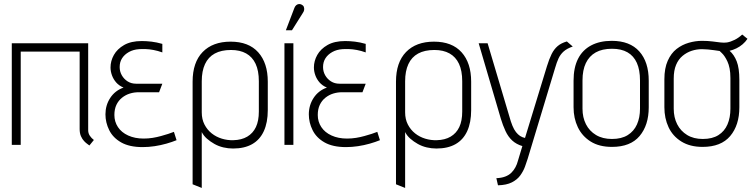

<svg xmlns="http://www.w3.org/2000/svg" viewBox="-20 -713 3701 945"><path d="M414 -72V-500H38V0H82V-459H372V-78Q372 -57 378.5 -42.5Q385 -28 394 -18.5Q403 -9 410.5 -4Q418 1 420 3L442 -24Q430 -33 422 -45Q414 -57 414 -72Z M779 -455V-497Q751 -505 726 -508Q701 -511 678 -511Q625 -511 591 -491.5Q557 -472 540.5 -442.5Q524 -413 524 -381Q524 -362 531 -342.5Q538 -323 552 -307Q566 -291 588 -282Q546 -267 522.5 -231Q499 -195 499 -150Q499 -110 517.5 -72.5Q536 -35 576.5 -12Q617 11 682 11Q711 11 741 6.5Q771 2 799 -6Q827 -14 849 -23L836 -64Q824 -59 808 -54Q792 -49 772.5 -43.5Q753 -38 731.5 -34.5Q710 -31 687 -31Q644 -31 611 -46Q578 -61 560.5 -87.5Q543 -114 543 -147Q543 -176 553 -197Q563 -218 580.5 -232Q598 -246 619 -252.5Q640 -259 662 -259H763L779 -301H650Q626 -301 608 -312.5Q590 -324 579.5 -342.5Q569 -361 569 -383Q569 -408 581 -426.5Q593 -445 614.5 -457Q636 -469 664 -471Q678 -472 696 -471.5Q714 -471 735.5 -467Q757 -463 779 -455Z M1298 -171V-311Q1298 -403 1251 -455.5Q1204 -508 1115 -508Q1027 -508 977.5 -457Q928 -406 928 -311V194L973 212V-63Q982 -45 998.5 -30.5Q1015 -16 1035.5 -4.5Q1056 7 1079.5 12.5Q1103 18 1127 18Q1183 18 1221 -3.5Q1259 -25 1278.5 -67.5Q1298 -110 1298 -171ZM1254 -313V-164Q1254 -118 1239.5 -87.5Q1225 -57 1197 -40.5Q1169 -24 1129 -23Q1100 -22 1072 -30.5Q1044 -39 1022 -56.5Q1000 -74 986.5 -100Q973 -126 973 -160V-313Q973 -363 989 -397.5Q1005 -432 1037 -449.5Q1069 -467 1117 -467Q1161 -467 1191.5 -450Q1222 -433 1238 -399Q1254 -365 1254 -313Z M1471 -650Q1476 -657 1477 -664.5Q1478 -672 1475.5 -679Q1473 -686 1465 -690Q1458 -694 1450.5 -693Q1443 -692 1437.5 -687Q1432 -682 1429 -674L1387 -564H1417ZM1380 0H1424V-500H1380Z M1780 -455V-497Q1752 -505 1727 -508Q1702 -511 1679 -511Q1626 -511 1592 -491.5Q1558 -472 1541.5 -442.5Q1525 -413 1525 -381Q1525 -362 1532 -342.5Q1539 -323 1553 -307Q1567 -291 1589 -282Q1547 -267 1523.5 -231Q1500 -195 1500 -150Q1500 -110 1518.5 -72.5Q1537 -35 1577.5 -12Q1618 11 1683 11Q1712 11 1742 6.5Q1772 2 1800 -6Q1828 -14 1850 -23L1837 -64Q1825 -59 1809 -54Q1793 -49 1773.5 -43.5Q1754 -38 1732.5 -34.5Q1711 -31 1688 -31Q1645 -31 1612 -46Q1579 -61 1561.5 -87.5Q1544 -114 1544 -147Q1544 -176 1554 -197Q1564 -218 1581.5 -232Q1599 -246 1620 -252.5Q1641 -259 1663 -259H1764L1780 -301H1651Q1627 -301 1609 -312.5Q1591 -324 1580.5 -342.5Q1570 -361 1570 -383Q1570 -408 1582 -426.5Q1594 -445 1615.5 -457Q1637 -469 1665 -471Q1679 -472 1697 -471.5Q1715 -471 1736.5 -467Q1758 -463 1780 -455Z M2299 -171V-311Q2299 -403 2252 -455.5Q2205 -508 2116 -508Q2028 -508 1978.5 -457Q1929 -406 1929 -311V194L1974 212V-63Q1983 -45 1999.5 -30.5Q2016 -16 2036.5 -4.5Q2057 7 2080.5 12.5Q2104 18 2128 18Q2184 18 2222 -3.5Q2260 -25 2279.5 -67.5Q2299 -110 2299 -171ZM2255 -313V-164Q2255 -118 2240.5 -87.5Q2226 -57 2198 -40.5Q2170 -24 2130 -23Q2101 -22 2073 -30.5Q2045 -39 2023 -56.5Q2001 -74 1987.5 -100Q1974 -126 1974 -160V-313Q1974 -363 1990 -397.5Q2006 -432 2038 -449.5Q2070 -467 2118 -467Q2162 -467 2192.5 -450Q2223 -433 2239 -399Q2255 -365 2255 -313Z M2799 -484 2770 -509Q2742 -501 2724.5 -486Q2707 -471 2695 -447Q2683 -423 2672 -387L2564 -34Q2550 -37 2539.5 -44Q2529 -51 2519.5 -63Q2510 -75 2502 -94.5Q2494 -114 2487 -140L2380 -500H2336L2445 -129Q2455 -96 2468 -68Q2481 -40 2501 -21.5Q2521 -3 2551 6L2529 79Q2525 95 2517 110Q2509 125 2497 137Q2485 149 2466.5 156Q2448 163 2423 164L2431 199Q2473 198 2499.5 184.5Q2526 171 2541 150Q2556 129 2564 107Q2572 85 2577 69L2712 -378Q2720 -406 2729 -425.5Q2738 -445 2754 -459.5Q2770 -474 2799 -484Z M3173 -185V-316Q3173 -408 3126.5 -460Q3080 -512 2991 -512Q2932 -512 2889.5 -489.5Q2847 -467 2825 -423.5Q2803 -380 2803 -316V-185Q2803 -131 2824 -87Q2845 -43 2887 -16.5Q2929 10 2992 10Q3083 10 3128 -43.5Q3173 -97 3173 -185ZM3130 -317V-178Q3130 -134 3115 -100.5Q3100 -67 3069.5 -48Q3039 -29 2992 -29Q2946 -29 2913.5 -48.5Q2881 -68 2864 -101.5Q2847 -135 2847 -178V-317Q2847 -368 2863.5 -402.5Q2880 -437 2912 -455Q2944 -473 2992 -473Q3038 -473 3068.5 -455.5Q3099 -438 3114.5 -403.5Q3130 -369 3130 -317Z M3659 -522 3633 -543Q3616 -527 3596 -517Q3576 -507 3558 -504Q3544 -502 3526.5 -504Q3509 -506 3486.5 -509Q3464 -512 3435 -512Q3403 -512 3370 -502.5Q3337 -493 3310 -472Q3283 -451 3266.5 -414Q3250 -377 3250 -323V-185Q3250 -131 3270.5 -87Q3291 -43 3333.5 -16.5Q3376 10 3438 10Q3529 10 3574 -43.5Q3619 -97 3619 -185V-320Q3619 -378 3606 -411Q3593 -444 3571 -463Q3588 -467 3604.5 -475Q3621 -483 3635 -495Q3649 -507 3659 -522ZM3575 -329V-178Q3575 -134 3560.5 -100.5Q3546 -67 3516 -48Q3486 -29 3439 -29Q3394 -29 3362 -48.5Q3330 -68 3313 -101.5Q3296 -135 3296 -178V-326Q3296 -366 3307.5 -393.5Q3319 -421 3339.5 -438Q3360 -455 3384.5 -463Q3409 -471 3435 -471Q3449 -471 3464.5 -469.5Q3480 -468 3494.5 -466Q3509 -464 3522 -462Q3526 -458 3533 -451.5Q3540 -445 3547 -434.5Q3554 -424 3560.5 -410Q3567 -396 3571 -376Q3575 -356 3575 -329Z"/></svg>

Font: Advent Pro Light
Style: Regular
Weight: 300
Version: Version 3.000